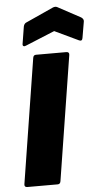

<svg xmlns="http://www.w3.org/2000/svg" viewBox="-60 -923 510 960"><g transform="rotate(-5 195.5 -443.0)"><path d="M38 0Q22 0 24 -15L123 -640Q125 -655 138 -655H290Q306 -655 304 -640L205 -15Q203 0 190 0ZM93 -705Q85 -701 80 -703.5Q75 -706 76 -714L90 -801Q93 -814 102 -819L243 -883Q255 -888 265 -883L380 -821Q393 -812 391 -800L377 -718Q374 -701 359 -708L239 -765Z"/></g></svg>

Font: Sofia Sans ExtraBlack
Style: Italic
Weight: 1000
Italic angle: -9°
Designer: Botio Nikoltchev, Ani Petrova
Foundry: lettersoup
Version: Version 4.100; ttfautohint (v1.8.4.7-5d5b)